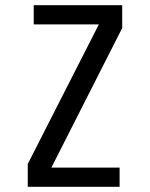

<svg xmlns="http://www.w3.org/2000/svg" viewBox="-20 -720 580 740"><path d="M441 0H87V-88L361 -626H110V-700H451V-612L178 -74H441Z"/></svg>

Font: Share Tech Mono
Style: Regular
Weight: 400
Designer: Ralph Oliver du Carrois
Foundry: Ralph Oliver du Carrois
Version: Version 1.003